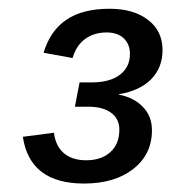

<svg xmlns="http://www.w3.org/2000/svg" viewBox="-20 -715 395 443"><path d="M163.6 -524.9H191.9Q233.4 -524.9 256.6 -542.5Q279.8 -560.1 279.8 -590.8Q279.8 -612.8 265.6 -626.5Q251.5 -640.1 226.1 -640.1Q196.8 -640.1 176.3 -625Q155.8 -609.9 147.5 -581.1L80.6 -593.3Q95.7 -644 133.1 -669.4Q170.4 -694.8 232.9 -694.8Q288.1 -694.8 321.5 -669.2Q355 -643.6 355 -599.6Q355 -559.1 329.1 -532.5Q303.2 -505.9 254.4 -497.6V-496.6Q288.6 -490.2 309.6 -468.5Q330.6 -446.8 330.6 -414.6Q330.6 -358.9 287.6 -325.2Q244.6 -291.5 173.8 -291.5Q48.8 -291.5 32.7 -399.4L104.5 -408.7Q108.4 -377.4 127.7 -361.3Q147 -345.2 178.7 -345.2Q213.9 -345.2 234.6 -364Q255.4 -382.8 255.4 -416Q255.4 -440.4 236.6 -454.6Q217.8 -468.8 183.6 -468.8H152.8Z"/></svg>

Font: Arimo Medium
Style: Italic
Weight: 500
Italic angle: -12°
Designer: Steve Matteson
Foundry: Monotype Imaging Inc.
Version: Version 1.33